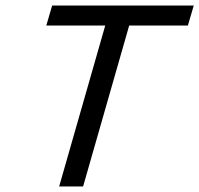

<svg xmlns="http://www.w3.org/2000/svg" viewBox="-20 -675 721 695"><path d="M370.2 -615H456.9L280.8 0H194.1ZM147.6 -582.6 168.8 -655H681.3L660.1 -582.6Z"/></svg>

Font: Intel One Mono Light
Style: Italic
Weight: 300
Italic angle: -16°
Monospace: yes
Designer: Fred Shallcrass
Foundry: Frere-Jones Type LLC
Version: Version 1.004